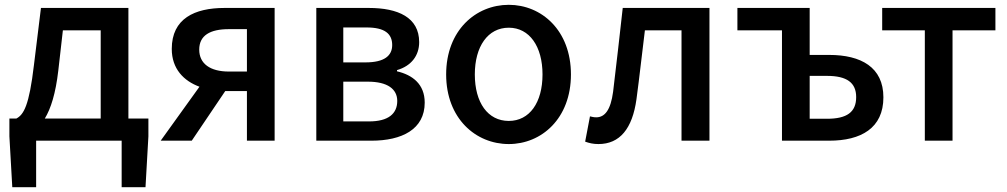

<svg xmlns="http://www.w3.org/2000/svg" viewBox="-20 -584 4181 797"><path d="M130 0H485V193H584L596 -18V-92H513V-551H150L121 -315C101 -144 78 -108 48 -92H19V-18L31 193H130ZM166 -92C191 -133 211 -196 222 -291L241 -458H398V-92Z M930 -287C852 -287 807 -320 807 -378C807 -437 852 -463 930 -463H1005V-287ZM647 0H776L915 -206H916H1005V0H1120V-551H912C788 -551 693 -507 693 -381C693 -298 743 -248 808 -224Z M1293 0H1522C1648 0 1743 -47 1743 -158C1743 -235 1692 -273 1628 -288V-293C1687 -310 1720 -353 1720 -409C1720 -512 1632 -551 1511 -551H1293ZM1405 -325V-470H1502C1577 -470 1608 -444 1608 -397C1608 -353 1576 -325 1497 -325ZM1405 -80V-245H1507C1589 -245 1629 -214 1629 -165C1629 -112 1592 -80 1512 -80Z M2092 14C2228 14 2350 -92 2350 -275C2350 -458 2228 -564 2092 -564C1955 -564 1832 -458 1832 -275C1832 -92 1955 14 2092 14ZM2092 -82C2005 -82 1951 -158 1951 -275C1951 -391 2005 -469 2092 -469C2178 -469 2232 -391 2232 -275C2232 -158 2178 -82 2092 -82Z M2464 14C2553 14 2605 -50 2622 -172C2635 -268 2645 -363 2657 -458H2809V0H2925V-551H2565C2552 -435 2539 -318 2525 -203C2515 -128 2491 -97 2455 -97C2445 -97 2437 -99 2429 -101L2409 4C2426 10 2442 14 2464 14Z M3226 0H3422C3554 0 3647 -52 3647 -180C3647 -305 3554 -356 3422 -356H3341V-551H3041V-458H3226ZM3341 -91V-269H3413C3495 -269 3534 -241 3534 -181C3534 -118 3495 -91 3413 -91Z M3819 0H3934V-458H4112V-551H3642V-458H3819Z"/></svg>

Font: ChiuKong Gothic CL Medium
Style: Regular
Weight: 500
Designer: Ryoko NISHIZUKA 西塚涼子 (kana, bopomofo & ideographs); Paul D. Hunt (Latin, Greek & Cyrillic); Sandoll Communications 산돌커뮤니
Foundry: Adobe
Version: Version 1.300